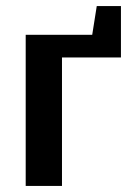

<svg xmlns="http://www.w3.org/2000/svg" viewBox="-20 -615 430 635"><path d="M65 0V-500H285L300 -595H380V-425H185V0Z"/></svg>

Font: Cuprum
Style: Bold
Weight: 700
Designer: Jovanny Lemonad
Foundry: Jovanny Lemonad
Version: Version 2.000